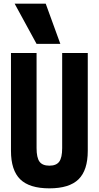

<svg xmlns="http://www.w3.org/2000/svg" viewBox="-20 -1020 540 1050"><path d="M250 10Q141 10 90.5 -39.5Q40 -89 40 -195V-730H180V-210Q180 -158 196 -136Q212 -114 250 -114Q288 -114 304 -136Q320 -158 320 -210V-730H460V-195Q460 -89 409.5 -39.5Q359 10 250 10ZM180 -780 60 -1000H230L310 -780Z"/></svg>

Font: M PLUS 1 Code
Style: Bold
Weight: 700
Designer: Coji Morishita
Foundry: UNDERFOREST DESIGN
Version: Version 1.002